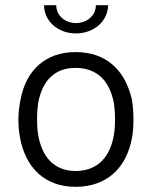

<svg xmlns="http://www.w3.org/2000/svg" viewBox="-20 -714 587 741"><path d="M273 -585C343 -585 397 -633 397 -694H350C350 -654 316 -625 273 -625C231 -625 197 -654 197 -694H150C150 -633 203 -585 273 -585ZM271 7C390 7 467 -63 489 -180C494 -203 495 -230 495 -254C495 -285 492 -318 488 -334C461 -446 388 -513 271 -513C159 -513 82 -446 60 -333C55 -309 51 -281 51 -253C51 -230 53 -205 57 -184C78 -66 154 7 271 7ZM273 -54C190 -54 141 -107 127 -196C124 -214 123 -234 123 -254C123 -278 125 -302 127 -315C143 -405 193 -452 271 -452C354 -452 402 -403 419 -319C421 -308 424 -280 424 -254C424 -236 423 -214 420 -196C406 -109 358 -55 273 -54Z"/></svg>

Font: Arthouse Owned
Style: Regular
Weight: 400
Designer: Jeremy Tribby
Foundry: Tribby Type
Version: Version 1.000;PS 001.000;hotconv 1.0.88;makeotf.lib2.5.64775